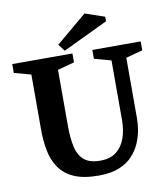

<svg xmlns="http://www.w3.org/2000/svg" viewBox="-88 -874 838 958"><g transform="rotate(-10 330.5 -395.5)"><path d="M336 9Q258 9 210 -12.5Q162 -34 136 -72.5Q110 -111 100.5 -160.5Q91 -210 91 -265V-546L6 -569V-614H311V-569L226 -546V-265Q226 -208 234.5 -162Q243 -116 271 -89.5Q299 -63 356 -63Q406 -63 437 -87Q468 -111 482.5 -152Q497 -193 497 -245V-546L412 -569V-614H657V-569L572 -546V-236Q572 -213 567 -181.5Q562 -150 548 -116.5Q534 -83 508 -54.5Q482 -26 440 -8.5Q398 9 336 9ZM276 -634 249 -669 405 -800 504 -766V-743Z"/></g></svg>

Font: Manuale
Style: Bold
Weight: 700
Version: Version 1.002